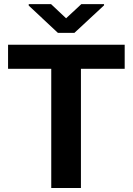

<svg xmlns="http://www.w3.org/2000/svg" viewBox="-20 -933 659 953"><path d="M381.7 0H234.4V-710.9H381.7ZM598.9 -591.5H20V-710.9H598.9ZM496.4 -906.5 349.5 -770H267.3L122.6 -905.2V-912.6H233.3L308.1 -842.2L383.7 -912.6H496.4Z"/></svg>

Font: Heebo
Style: Regular
Weight: 400
Designer: Oded Ezer
Foundry: Ezer Type House
Version: Version 3.100